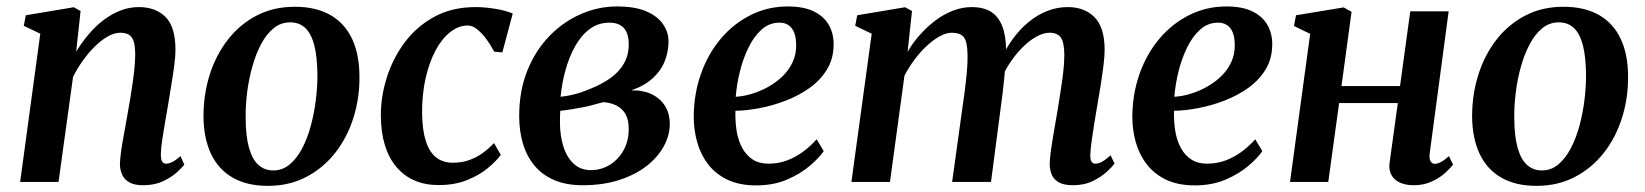

<svg xmlns="http://www.w3.org/2000/svg" viewBox="-20 -578 5226 610"><path d="M222 -414Q239.5 -442.5 261 -468.2Q282.5 -494 308 -513.5Q333.5 -533 361.8 -544.2Q390 -555.5 421 -555.5Q474.5 -555.5 506 -524Q537.5 -492.5 537.5 -419Q537.5 -399.5 533.5 -369.2Q529.5 -339 524 -306Q518.5 -273 514 -245Q509.5 -219 504.5 -190Q499.5 -161 495.5 -134.2Q491.5 -107.5 491 -88Q491 -70.5 495.5 -64.2Q500 -58 507 -58Q516.5 -58 527.2 -63.2Q538 -68.5 553.5 -82L565.5 -55Q559.5 -46.5 542.2 -30.8Q525 -15 498 -2.2Q471 10.5 434.5 10.5Q407.5 10.5 391.2 1.5Q375 -7.5 368 -23Q361 -38.5 361 -58.5Q361.5 -71 363.8 -89.8Q366 -108.5 370 -130.5Q374 -152.5 378.2 -175.8Q382.5 -199 386 -220Q390 -242 394 -266.2Q398 -290.5 401.5 -314.8Q405 -339 407.2 -362Q409.5 -385 409.5 -404Q409.5 -431 404.8 -446.2Q400 -461.5 389.5 -467.8Q379 -474 361.5 -474Q343.5 -474 323 -462.5Q302.5 -451 282.2 -431.2Q262 -411.5 243.8 -386.2Q225.5 -361 212 -333.5L166 0H44L108 -471L55.5 -496L62 -529.5L214.5 -555L236 -543Z M916.5 -556.5Q983.5 -556.5 1029.2 -530.5Q1075 -504.5 1098.5 -454.8Q1122 -405 1122 -334Q1122.5 -266 1102.8 -203.5Q1083 -141 1045 -92.5Q1007 -44 953 -15.8Q899 12.5 831 12.5Q765 12.5 719.5 -13.5Q674 -39.5 650.5 -89Q627 -138.5 626.5 -208.5Q626.5 -278 646.2 -340.5Q666 -403 703.8 -451.8Q741.5 -500.5 795.2 -528.5Q849 -556.5 916.5 -556.5ZM902 -507Q872 -507 849 -488Q826 -469 809.2 -437.2Q792.5 -405.5 781.5 -366Q770.5 -326.5 765.2 -284.8Q760 -243 760.5 -204.5Q760.5 -146 771 -108.8Q781.5 -71.5 801 -54Q820.5 -36.5 848 -36.5Q877.5 -36.5 900.2 -55.5Q923 -74.5 939.8 -106.2Q956.5 -138 967.2 -177.5Q978 -217 983.2 -258.8Q988.5 -300.5 988.5 -339Q988 -397 978.5 -434Q969 -471 950 -489Q931 -507 902 -507Z M1373.5 10Q1288.5 10 1239.8 -47.2Q1191 -104.5 1190 -209Q1189.5 -269.5 1208.5 -330.5Q1227.5 -391.5 1265.2 -442.5Q1303 -493.5 1359.5 -524.5Q1416 -555.5 1491 -555.5Q1519 -555.5 1552.5 -550.2Q1586 -545 1609 -535L1576 -411.5L1550 -414Q1538 -436.5 1524 -455.2Q1510 -474 1495.2 -485.5Q1480.5 -497 1466 -497Q1437.5 -497 1411 -476.5Q1384.5 -456 1364.2 -418.5Q1344 -381 1332.2 -329.5Q1320.5 -278 1321 -216Q1322 -163 1333.2 -128.8Q1344.5 -94.5 1365.8 -77.8Q1387 -61 1418.5 -61Q1447.5 -61 1471 -69.5Q1494.5 -78 1513.8 -92Q1533 -106 1549.5 -123.5L1571 -86Q1557 -66.5 1530 -44Q1503 -21.5 1463.8 -5.8Q1424.5 10 1373.5 10Z M1831.5 10.5Q1779 10.5 1741 -5.8Q1703 -22 1678.2 -51.8Q1653.5 -81.5 1641.5 -121.5Q1629.5 -161.5 1629.5 -209Q1629.5 -289 1655.2 -353.2Q1681 -417.5 1725 -463Q1769 -508.5 1824.8 -533Q1880.5 -557.5 1940 -557.5Q1998.5 -557.5 2034.5 -541.5Q2070.5 -525.5 2087.2 -500.2Q2104 -475 2104 -446.5Q2104 -414.5 2092.2 -384.2Q2080.5 -354 2054.2 -329.8Q2028 -305.5 1985.5 -291Q2025.5 -291.5 2052.8 -277.5Q2080 -263.5 2094 -239.5Q2108 -215.5 2108 -184.5Q2108 -148.5 2089.2 -113.8Q2070.5 -79 2034.8 -51Q1999 -23 1947.5 -6.2Q1896 10.5 1831.5 10.5ZM1857 -37.5Q1890 -37.5 1917.2 -54.2Q1944.5 -71 1961 -100.5Q1977.5 -130 1977.5 -167.5Q1978 -196 1967.8 -214.5Q1957.5 -233 1939.5 -242.2Q1921.5 -251.5 1897 -253.5Q1889 -251.5 1878 -248.5Q1867 -245.5 1854.5 -242.2Q1842 -239 1828 -236.5Q1813 -233.5 1796 -230.8Q1779 -228 1760 -226Q1759.5 -217.5 1759.2 -208Q1759 -198.5 1759 -189Q1759 -147.5 1769.8 -113Q1780.5 -78.5 1802.5 -58Q1824.5 -37.5 1857 -37.5ZM1761 -270.5Q1778.5 -272.5 1793.8 -275.8Q1809 -279 1823.5 -283.8Q1838 -288.5 1852 -294.5Q1890.5 -309.5 1918.8 -329.5Q1947 -349.5 1962.2 -376.2Q1977.5 -403 1977.5 -436.5Q1977.5 -472 1962 -489Q1946.5 -506 1916 -506Q1880.5 -506 1853.2 -485.5Q1826 -465 1807 -430.8Q1788 -396.5 1776.5 -354.8Q1765 -313 1761 -270.5Z M2597 -98Q2583 -77 2553.2 -51.5Q2523.5 -26 2480.5 -7.5Q2437.5 11 2382.5 11Q2329 11 2291 -7.2Q2253 -25.5 2229.2 -56.8Q2205.5 -88 2194.8 -127Q2184 -166 2184 -207Q2184.5 -280 2207 -343.5Q2229.5 -407 2270 -455Q2310.5 -503 2365 -530.2Q2419.5 -557.5 2483 -557.5Q2533 -557.5 2565 -542Q2597 -526.5 2612.5 -500Q2628 -473.5 2628.5 -440Q2629 -393.5 2608.2 -358.8Q2587.5 -324 2553 -299.2Q2518.5 -274.5 2477 -258.5Q2435.5 -242.5 2393.5 -234.5Q2351.5 -226.5 2316.5 -226Q2315.5 -191.5 2320.5 -161.2Q2325.5 -131 2338.2 -107.8Q2351 -84.5 2371.5 -71.2Q2392 -58 2421 -58Q2454 -58 2481.8 -68.8Q2509.5 -79.5 2532.8 -97Q2556 -114.5 2574.5 -135.5ZM2456.5 -506Q2424 -506 2399.5 -484Q2375 -462 2357.8 -426.5Q2340.5 -391 2330.5 -350Q2320.5 -309 2317.5 -270.5Q2342.5 -272 2369.5 -280.2Q2396.5 -288.5 2421.5 -302.5Q2446.5 -316.5 2466.8 -336.2Q2487 -356 2498.5 -381.2Q2510 -406.5 2509.5 -436Q2509 -471 2495.2 -488.5Q2481.5 -506 2456.5 -506Z M2877.5 -543 2863.5 -413.5Q2880 -442 2902.8 -467.5Q2925.5 -493 2952 -513Q2978.5 -533 3007.8 -544.2Q3037 -555.5 3067.5 -555.5Q3104 -555.5 3127.8 -541Q3151.5 -526.5 3163.8 -496Q3176 -465.5 3176.5 -417.5Q3176.5 -410.5 3176 -401.8Q3175.5 -393 3174.5 -383.5Q3173.5 -374 3172 -364L3155.5 -379Q3172.5 -419 3195.8 -451.5Q3219 -484 3247 -507.2Q3275 -530.5 3306.8 -543Q3338.5 -555.5 3372.5 -555.5Q3425.5 -555.5 3457.5 -523.2Q3489.5 -491 3489.5 -419Q3489.5 -399.5 3485.8 -369.5Q3482 -339.5 3476.8 -306.5Q3471.5 -273.5 3466.5 -245Q3462 -218.5 3457.2 -189.8Q3452.5 -161 3448.8 -134.2Q3445 -107.5 3444 -88Q3443.5 -70.5 3448 -64.2Q3452.5 -58 3460 -58Q3470 -58 3481 -64Q3492 -70 3508.5 -84.5L3521 -58Q3514.5 -49 3497 -32.8Q3479.5 -16.5 3452.2 -3Q3425 10.5 3388.5 10.5Q3360.5 10.5 3344.2 1.5Q3328 -7.5 3321.5 -23Q3315 -38.5 3315 -58Q3315.5 -75 3319.2 -102.2Q3323 -129.5 3328.5 -160.8Q3334 -192 3339 -221.5Q3343.5 -250 3348.8 -282.8Q3354 -315.5 3357.8 -347Q3361.5 -378.5 3361.5 -404Q3361 -444.5 3350 -459.2Q3339 -474 3314.5 -474Q3295 -474 3272.5 -461.5Q3250 -449 3227.8 -426.8Q3205.5 -404.5 3186 -374.2Q3166.5 -344 3153.5 -308L3174.5 -381.5Q3173.5 -360 3171.2 -335.8Q3169 -311.5 3166 -287.2Q3163 -263 3160 -240.5L3128.5 0H3005L3035.5 -220Q3040 -249.5 3044.2 -282.2Q3048.5 -315 3051.5 -346.5Q3054.5 -378 3054 -402.5Q3053.5 -445.5 3042.2 -459.8Q3031 -474 3003.5 -474Q2986.5 -474 2966.2 -463Q2946 -452 2925.2 -433Q2904.5 -414 2886 -389.2Q2867.5 -364.5 2853.5 -337.5L2807.5 0H2685L2749.5 -471L2697 -496L2703.5 -529.5L2855.5 -555Z M3990.5 -98Q3976.5 -77 3946.8 -51.5Q3917 -26 3874 -7.5Q3831 11 3776 11Q3722.5 11 3684.5 -7.2Q3646.5 -25.5 3622.8 -56.8Q3599 -88 3588.2 -127Q3577.5 -166 3577.5 -207Q3578 -280 3600.5 -343.5Q3623 -407 3663.5 -455Q3704 -503 3758.5 -530.2Q3813 -557.5 3876.5 -557.5Q3926.5 -557.5 3958.5 -542Q3990.5 -526.5 4006 -500Q4021.5 -473.5 4022 -440Q4022.5 -393.5 4001.8 -358.8Q3981 -324 3946.5 -299.2Q3912 -274.5 3870.5 -258.5Q3829 -242.5 3787 -234.5Q3745 -226.5 3710 -226Q3709 -191.5 3714 -161.2Q3719 -131 3731.8 -107.8Q3744.5 -84.5 3765 -71.2Q3785.5 -58 3814.5 -58Q3847.5 -58 3875.2 -68.8Q3903 -79.5 3926.2 -97Q3949.5 -114.5 3968 -135.5ZM3850 -506Q3817.5 -506 3793 -484Q3768.5 -462 3751.2 -426.5Q3734 -391 3724 -350Q3714 -309 3711 -270.5Q3736 -272 3763 -280.2Q3790 -288.5 3815 -302.5Q3840 -316.5 3860.2 -336.2Q3880.5 -356 3892 -381.2Q3903.5 -406.5 3903 -436Q3902.5 -471 3888.8 -488.5Q3875 -506 3850 -506Z M4522.5 -92.5Q4520 -74 4525 -65.8Q4530 -57.5 4538 -57.5Q4547 -57.5 4557.2 -62.8Q4567.5 -68 4583.5 -82L4596.5 -55Q4590 -46 4573.2 -30.2Q4556.5 -14.5 4530.5 -2Q4504.5 10.5 4471 10.5Q4447 10.5 4428.5 2.5Q4410 -5.5 4400.8 -21.8Q4391.5 -38 4395 -62.5L4421 -250.5H4234.5L4200 0H4078.5L4142.5 -470.5L4091 -495.5L4097.5 -529.5L4249 -554.5L4274 -540.5L4242 -304.5H4428L4460.5 -542H4582.5Z M4947 -556.5Q5014 -556.5 5059.8 -530.5Q5105.5 -504.5 5129 -454.8Q5152.5 -405 5152.5 -334Q5153 -266 5133.2 -203.5Q5113.5 -141 5075.5 -92.5Q5037.5 -44 4983.5 -15.8Q4929.5 12.5 4861.5 12.5Q4795.5 12.5 4750 -13.5Q4704.5 -39.5 4681 -89Q4657.5 -138.5 4657 -208.5Q4657 -278 4676.8 -340.5Q4696.5 -403 4734.2 -451.8Q4772 -500.5 4825.8 -528.5Q4879.5 -556.5 4947 -556.5ZM4932.5 -507Q4902.5 -507 4879.5 -488Q4856.5 -469 4839.8 -437.2Q4823 -405.5 4812 -366Q4801 -326.5 4795.8 -284.8Q4790.5 -243 4791 -204.5Q4791 -146 4801.5 -108.8Q4812 -71.5 4831.5 -54Q4851 -36.5 4878.5 -36.5Q4908 -36.5 4930.8 -55.5Q4953.5 -74.5 4970.2 -106.2Q4987 -138 4997.8 -177.5Q5008.5 -217 5013.8 -258.8Q5019 -300.5 5019 -339Q5018.5 -397 5009 -434Q4999.5 -471 4980.5 -489Q4961.5 -507 4932.5 -507Z"/></svg>

Font: Merriweather 48pt SemiBold
Style: Italic
Weight: 600
Italic angle: -7.8°
Designer: Eben Sorkin
Foundry: Eben Sorkin
Version: Version 2.101